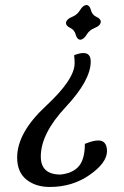

<svg xmlns="http://www.w3.org/2000/svg" viewBox="-20 -493 498 770"><path d="M179.7 256.8Q123 256.8 85.9 227.1Q48.8 197.3 48.8 138.7Q48.8 39.1 164.1 -67.9Q279.3 -174.8 279.3 -239.3Q279.3 -252.9 277.3 -271.5Q298.8 -280.3 314.5 -280.3Q343.8 -280.3 343.8 -246.1Q343.8 -170.9 243.7 -64Q143.6 43 143.6 134.8Q143.6 207 222.7 207Q272.5 201.7 296.4 173.3Q320.3 145 320.3 84Q353.5 70.3 374 70.3Q408.2 70.3 409.2 112.3Q409.2 159.7 339.8 208.3Q270.5 256.8 179.7 256.8ZM302.2 -333.5Q288.6 -335 283.7 -354Q278.8 -373 261.7 -381.1Q244.6 -389.2 244.6 -400.9Q246.6 -416.5 268.1 -424.8Q289.6 -433.1 301 -452.4Q312.5 -471.7 326.7 -473.1Q339.8 -471.7 344.7 -452.4Q349.6 -433.1 366.9 -425.3Q384.3 -417.5 384.3 -405.3Q382.3 -389.6 360.6 -381.3Q338.9 -373 327.4 -354Q315.9 -335 302.2 -333.5Z"/></svg>

Font: Kelvinch
Style: Italic
Weight: 400
Italic angle: -10°
Designer: Paul James Miller
Foundry: High-Logic / Made with FontCreator
Version: Version 3.40;July 22, 2017;FontCreator 11.0.0.2388 64-bit